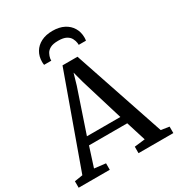

<svg xmlns="http://www.w3.org/2000/svg" viewBox="-231 -1119 1165 1261"><g transform="rotate(-30 352.0 -489.0)"><path d="M55 -59 303 -749H416.5L649 -58.5L711 -49V0H447V-49L527.5 -58.5L481 -207H191L143.5 -59L229 -49V0H-7V-49ZM462.5 -265.5 364 -589 342 -671.5 317.5 -587 209 -265.5ZM358.5 -978.5Q409 -978.5 445 -960Q481 -941.5 500.2 -909.2Q519.5 -877 519.5 -836Q519.5 -830.5 519 -824.5Q518.5 -818.5 517.5 -812.5H462.5Q462.5 -815 462.5 -819.2Q462.5 -823.5 461.5 -828.5Q459 -845.5 449.8 -863Q440.5 -880.5 419 -892Q397.5 -903.5 358.5 -903.5Q319.5 -903.5 298.2 -892Q277 -880.5 267.8 -863Q258.5 -845.5 255.5 -828.5Q255 -823.5 254.8 -819.2Q254.5 -815 254.5 -812.5H200Q199 -818.5 198.5 -824.5Q198 -830.5 198 -836Q198 -877 217 -909.2Q236 -941.5 272 -960Q308 -978.5 358.5 -978.5Z"/></g></svg>

Font: Merriweather 20pt
Style: Regular
Weight: 400
Version: Version 2.100